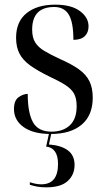

<svg xmlns="http://www.w3.org/2000/svg" viewBox="-20 -565 458 824"><path d="M198 10Q123 10 81.5 -19.5Q40 -49 40 -97Q40 -134 60 -148Q80 -162 99 -162Q99 -81 121.5 -40.5Q144 0 201 0Q251 0 280 -27.5Q309 -55 309 -109Q309 -143 297.5 -163.5Q286 -184 260 -200.5Q234 -217 191 -237Q140 -262 109 -284.5Q78 -307 63.5 -335Q49 -363 49 -403Q49 -472 94 -508.5Q139 -545 217 -545Q286 -545 323 -517.5Q360 -490 360 -452Q360 -425 343.5 -409.5Q327 -394 295 -394Q295 -470 275 -502.5Q255 -535 213 -535Q118 -535 118 -438Q118 -404 131 -383Q144 -362 171 -346Q198 -330 239 -311Q287 -290 318 -268Q349 -246 363.5 -217Q378 -188 378 -146Q378 -70 330.5 -30Q283 10 198 10ZM179 239Q157 239 140 236Q123 233 108 228V217Q135 226 157 226Q229 226 229 139Q229 70 178 64L192 0H202L190 55Q243 59 271.5 80.5Q300 102 300 143Q300 185 270.5 212Q241 239 179 239Z"/></svg>

Font: Noto Serif Display SemiCondensed
Style: Regular
Weight: 400
Width: 4
Designer: Monotype Design Team
Foundry: Monotype Imaging Inc.
Version: Version 2.009